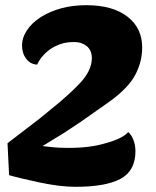

<svg xmlns="http://www.w3.org/2000/svg" viewBox="-20 -700 601 740"><path d="M9 -148 134 -244 212 -308Q252 -342 281 -372Q334 -425 334 -476Q334 -506 314.5 -522Q295 -538 266.5 -538Q238 -538 217.5 -531.5Q197 -525 179 -514Q141 -489 123 -451Q98 -452 81.5 -473Q65 -494 65 -524.5Q65 -555 84 -583.5Q103 -612 137 -634Q211 -680 312.5 -680Q414 -680 471 -636Q528 -592 528 -517Q528 -461 500.5 -410Q473 -359 400 -307L292 -231L227 -188L144 -137L179 -133Q203 -130 245 -130Q287 -130 322 -134.5Q357 -139 387 -148Q453 -166 474 -191Q485 -183 493.5 -162.5Q502 -142 502 -117Q502 -42 445 -11Q388 20 271 20Q210 20 129 2.5Q48 -15 15 -25Z"/></svg>

Font: Sansita One
Style: Regular
Weight: 400
Version: Version 1.002